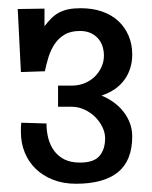

<svg xmlns="http://www.w3.org/2000/svg" viewBox="-20 -733 371 470"><path d="M303.7 -399.4Q303.7 -339.8 268.8 -311.5Q233.9 -283.2 166 -283.2Q134.8 -283.2 109.9 -293Q85 -302.7 67.4 -319.8Q49.8 -336.9 40.5 -359.9Q31.2 -382.8 31.2 -409.2Q31.2 -414.6 31.2 -419.9Q31.2 -425.3 32.2 -432.6L93.8 -430.7Q93.8 -412.1 98.1 -395Q102.5 -377.9 112.1 -364.5Q121.6 -351.1 137.2 -343Q152.8 -335 175.8 -335Q209.5 -335 223.4 -351.1Q237.3 -367.2 237.3 -394.5Q237.3 -408.2 230.7 -421.9Q224.1 -435.5 213.1 -446.5Q202.1 -457.5 187 -464.6Q171.9 -471.7 155.3 -471.7H122.1V-523.4H155.3Q172.9 -523.4 187.5 -529.5Q202.1 -535.6 212.4 -545.9Q222.7 -556.2 228.5 -569.3Q234.4 -582.5 234.4 -596.7Q234.4 -608.4 231 -619.4Q227.5 -630.4 220.2 -638.7Q212.9 -647 201.9 -652.1Q190.9 -657.2 175.8 -657.2Q152.8 -657.2 137.9 -648.2Q123 -639.2 113.5 -624.8Q104 -610.4 98.6 -592.8Q93.3 -575.2 89.8 -558.6L31.2 -556.6L23.4 -710.9L88.9 -711.9V-668.9Q97.2 -679.7 105.5 -688Q113.8 -696.3 124 -701.9Q134.3 -707.5 147.2 -710.2Q160.2 -712.9 177.7 -712.9Q207 -712.9 230.5 -704.6Q253.9 -696.3 270 -681.2Q286.1 -666 294.9 -645.3Q303.7 -624.5 303.7 -599.6Q303.7 -564.5 284.9 -538.1Q266.1 -511.7 228.5 -499Q245.1 -492.2 258.8 -482.2Q272.5 -472.2 282.5 -459.2Q292.5 -446.3 298.1 -431.2Q303.7 -416 303.7 -399.4Z"/></svg>

Font: Maiden Orange
Style: Regular
Weight: 400
Designer: Astigmatic (AOETI)
Foundry: Astigmatic (AOETI)
Version: Version 1.001